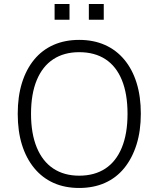

<svg xmlns="http://www.w3.org/2000/svg" viewBox="-20 -925 786 953"><path d="M373 8Q302 8 246 -17Q190 -42 150 -90.5Q110 -139 89 -206.5Q68 -274 68 -360Q68 -446 89 -513.5Q110 -581 149.5 -629Q189 -677 245.5 -702Q302 -727 373 -727Q444 -727 500.5 -702Q557 -677 597 -629Q637 -581 658 -513.5Q679 -446 679 -361Q679 -275 657.5 -207Q636 -139 596.5 -90.5Q557 -42 500.5 -17Q444 8 373 8ZM373 -53Q449 -53 502.5 -88Q556 -123 584.5 -192Q613 -261 613 -360Q613 -459 585 -527.5Q557 -596 503.5 -631Q450 -666 373 -666Q298 -666 244.5 -631Q191 -596 162.5 -527.5Q134 -459 134 -360Q134 -262 162.5 -193Q191 -124 244.5 -88.5Q298 -53 373 -53ZM421 -827V-905H495V-827ZM251 -827V-905H325V-827Z"/></svg>

Font: Nunitoga
Style: Light
Weight: 300
Designer: Vernon Adams
Foundry: Vernon Adams
Version: Version 1.0